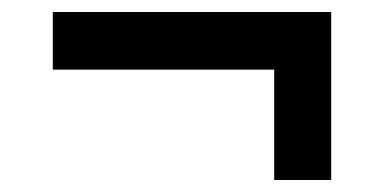

<svg xmlns="http://www.w3.org/2000/svg" viewBox="-20 -418 640 320"><path d="M437 -118V-302H68V-398H532V-118Z"/></svg>

Font: DM Mono Medium
Style: Regular
Weight: 500
Designer: Colophon Foundry
Foundry: Colophon Foundry
Version: Version 1.000; ttfautohint (v1.8.2.53-6de2)